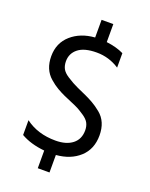

<svg xmlns="http://www.w3.org/2000/svg" viewBox="-163 -868 831 1062"><g transform="rotate(20 252.5 -337.0)"><path d="M264 109H195V5Q113 -3 56 -36V-123Q129 -68 234 -68Q297 -68 333.5 -96.5Q370 -125 370 -177Q370 -201 360.5 -219.5Q351 -238 325.5 -255Q300 -272 285.5 -279.5Q271 -287 244.5 -298Q218 -309 197 -318.5Q176 -328 152.5 -341.5Q129 -355 104 -377Q53 -421 53 -499Q53 -577 107.5 -625Q162 -673 246 -679V-783H315V-677Q374 -670 417 -649V-564Q356 -604 283.5 -604Q211 -604 175 -575.5Q139 -547 139 -501Q139 -476 148.5 -457.5Q158 -439 184 -422Q219 -399 251.5 -384.5Q284 -370 305 -360.5Q326 -351 350 -337.5Q374 -324 401 -302Q454 -259 454 -178Q454 -97 401.5 -49Q349 -1 264 6Z"/></g></svg>

Font: Hind Jalandhar
Style: Regular
Weight: 400
Designer: Namrata Goyal
Foundry: Indian Type Foundry
Version: Version 0.702;PS 1.0;hotconv 1.0.81;makeotf.lib2.5.63406